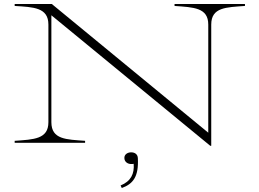

<svg xmlns="http://www.w3.org/2000/svg" viewBox="-20 -720 1304 968"><path d="M860 -700V-690C956 -683 1030 -682 1030 -596V-51L241 -700H54V-690C148 -684 224 -683 224 -596V-104C224 -18 150 -17 54 -10V0H409V-10C315 -17 239 -16 239 -104V-643L1040 15H1045V-596C1045 -684 1121 -683 1215 -690V-700ZM588 215 594 228C651 207 680 171 675 77C674 57 659 48 641 48C625 48 607 57 607 76C607 97 625 107 641 107C645 107 649 107 654 106C658 156 640 194 588 215Z"/></svg>

Font: Sprat Extended Thin
Style: Regular
Weight: 100
Width: 9
Designer: Ethan Nakache
Foundry: Collletttivo
Version: Version 2.000;Glyphs 3.2 (3217)